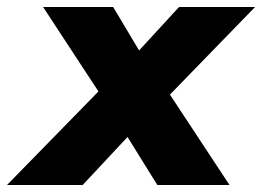

<svg xmlns="http://www.w3.org/2000/svg" viewBox="-100 -528 748 548"><path d="M-80 0 181 -267 23 -508H223L297 -384L411 -508H628L385 -258L555 0H349L264 -137L136 0Z"/></svg>

Font: Mulish Black
Style: Italic
Weight: 900
Italic angle: -9°
Designer: Vernon Adams
Foundry: Vernon Adams
Version: Version 3.603; ttfautohint (v1.8.3)